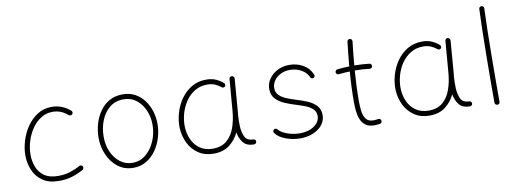

<svg xmlns="http://www.w3.org/2000/svg" viewBox="-57 -998 3606 1336"><g transform="rotate(-10 1746.0 -330.0)"><path d="M443.4 -431.2Q438.5 -425.8 430.9 -425.3Q423.3 -424.8 418 -429.2Q395.5 -449.2 368.9 -460.2Q342.3 -471.2 310.5 -471.2Q264.6 -471.2 227.3 -447Q189.9 -422.9 163.3 -383.3Q136.7 -343.8 122.6 -296.6Q108.4 -249.5 108.4 -203.6Q108.4 -157.7 124.3 -116.7Q140.1 -75.7 176.3 -50.3Q212.4 -24.9 272.9 -24.9Q319.8 -24.9 358.4 -37.1Q397 -49.3 430.7 -68.4Q437.5 -71.3 444.3 -68.4Q451.2 -65.4 454.1 -58.6Q456.5 -52.2 453.9 -45.4Q451.2 -38.6 444.3 -35.6Q407.2 -15.1 366 -2.4Q324.7 10.3 274.4 10.3Q202.1 10.3 157.7 -20.8Q113.3 -51.8 92.8 -100.8Q72.3 -149.9 72.3 -204.6Q72.3 -255.9 88.6 -308.8Q105 -361.8 136 -406.5Q167 -451.2 210.9 -478.8Q254.9 -506.3 310.1 -506.3Q349.1 -506.3 381.8 -492.9Q414.6 -479.5 441.4 -456.5Q446.8 -451.7 447.5 -444.1Q448.2 -436.5 443.4 -431.2Z M812 -506.3Q862.3 -506.3 900.4 -485.1Q938.5 -463.9 964.4 -428.5Q990.2 -393.1 1003.2 -349.9Q1016.1 -306.6 1016.1 -262.7Q1016.1 -213.9 1001.5 -165.3Q986.8 -116.7 958.7 -77.1Q930.7 -37.6 890.4 -13.7Q850.1 10.3 798.8 10.3Q735.8 10.3 690.2 -25.1Q644.5 -60.5 619.9 -117.2Q595.2 -173.8 595.2 -237.3Q595.2 -286.6 608.9 -334.5Q622.6 -382.3 649.7 -421.1Q676.8 -460 717.3 -483.2Q757.8 -506.3 812 -506.3ZM812 -471.2Q753.9 -471.2 713.6 -438.2Q673.3 -405.3 652.3 -352.1Q631.3 -298.8 631.3 -237.3Q631.3 -179.7 652.6 -131.3Q673.8 -83 711.7 -54Q749.5 -24.9 798.8 -24.9Q852.5 -24.9 893.6 -59.1Q934.6 -93.3 957.8 -147.7Q981 -202.1 981 -262.7Q981 -316.4 960.7 -364Q940.4 -411.6 902.6 -441.4Q864.7 -471.2 812 -471.2Z M1366.2 -24.9Q1428.2 -24.9 1465.8 -57.6Q1503.4 -90.3 1522 -143.3Q1540.5 -196.3 1545.4 -255.9L1564 -483.9Q1564.9 -490.7 1570.3 -495.4Q1575.7 -500 1583 -499Q1589.8 -498.5 1595 -492.4Q1600.1 -486.3 1599.6 -479L1581.5 -251Q1580.6 -238.8 1579.1 -227.1Q1575.7 -184.6 1577.6 -143.1Q1580.1 -101.1 1594.7 -70.6Q1609.4 -40 1655.8 -39.1Q1670.4 -37.1 1670.9 -22Q1671.4 -14.6 1666 -9.5Q1660.6 -4.4 1653.3 -4.4Q1600.6 -4.4 1576.9 -35.2Q1553.2 -65.9 1545.9 -107.9Q1521.5 -56.6 1477.8 -23.2Q1434.1 10.3 1366.7 10.3Q1303.7 10.3 1259.3 -19.5Q1214.8 -49.3 1190.4 -98.6Q1166 -147.9 1163.1 -205.6Q1161.1 -256.8 1176 -309.8Q1190.9 -362.8 1221.9 -407.5Q1252.9 -452.1 1298.6 -479.2Q1344.2 -506.3 1403.3 -506.3Q1442.4 -506.3 1472.2 -492.7Q1502 -479 1522.5 -460Q1527.3 -455.1 1527.3 -447.3Q1527.3 -439.5 1522 -435.1Q1517.1 -430.7 1509.3 -431.4Q1501.5 -432.1 1497.1 -437.5Q1481.9 -450.2 1458.5 -460.7Q1435.1 -471.2 1403.8 -471.2Q1353.5 -471.2 1314.5 -447.3Q1275.4 -423.3 1249 -383.8Q1222.7 -344.2 1210.2 -297.4Q1197.8 -250.5 1199.7 -205.1Q1202.1 -155.8 1221.7 -114.7Q1241.2 -73.7 1277.6 -49.3Q1314 -24.9 1366.2 -24.9Z M2144 -390.1Q2139.2 -386.2 2132.3 -386.7Q2125.5 -387.2 2120.6 -393.1Q2106.9 -427.7 2070.8 -449.7Q2034.7 -471.7 1986.8 -471.7Q1951.2 -471.7 1922.1 -457Q1893.1 -442.4 1876 -418.2Q1858.9 -394 1858.9 -365.7Q1858.9 -334 1880.1 -313.7Q1901.4 -293.5 1933.3 -281Q1965.3 -268.6 1997.1 -258.8Q2031.7 -248.5 2069.1 -233.4Q2106.4 -218.3 2132.3 -192.1Q2158.2 -166 2158.2 -123.5Q2158.2 -84.5 2134.3 -54.2Q2110.4 -23.9 2069.6 -6.8Q2028.8 10.3 1978.5 10.3Q1925.8 10.3 1875.7 -8.3Q1825.7 -26.9 1803.7 -59.1Q1794.4 -72.8 1808.1 -83Q1814 -86.9 1820.3 -85.7Q1826.7 -84.5 1830.6 -80.6Q1842.8 -64 1867.4 -51.3Q1892.1 -38.6 1922.1 -31.7Q1952.1 -24.9 1981 -24.9Q2043.5 -24.9 2083.3 -53.5Q2123 -82 2123 -123Q2123 -153.8 2102.3 -172.9Q2081.5 -191.9 2050.3 -203.9Q2019 -215.8 1988.3 -225.1Q1952.6 -235.8 1914.6 -251.5Q1876.5 -267.1 1850.1 -294.2Q1823.7 -321.3 1823.7 -365.7Q1823.7 -404.8 1846.2 -436.8Q1868.7 -468.8 1906 -487.8Q1943.4 -506.8 1987.8 -506.8Q2043.5 -506.8 2086.4 -481.9Q2129.4 -457 2147 -413.6Q2151.9 -407.7 2150.6 -400.9Q2149.4 -394 2144 -390.1Z M2556.2 -398.4Q2555.7 -391.1 2549.6 -386.7Q2543.5 -382.3 2536.6 -382.8Q2489.3 -389.2 2432.1 -389.2Q2428.2 -335.4 2425.8 -281.7Q2423.3 -228 2423.3 -173.3Q2423.3 -138.2 2427.5 -104Q2431.6 -69.8 2448 -47.4Q2464.4 -24.9 2501 -24.9Q2517.1 -24.9 2534.2 -28.3Q2541 -29.8 2547.1 -25.4Q2553.2 -21 2554.7 -14.2Q2556.2 -6.8 2551.8 -0.7Q2547.4 5.4 2540.5 6.8Q2520 10.3 2501 10.3Q2460.4 10.3 2437.5 -8.1Q2414.6 -26.4 2404.1 -54.7Q2393.6 -83 2390.9 -114.7Q2388.2 -146.5 2388.2 -173.3Q2388.2 -228 2390.4 -281.7Q2392.6 -335.4 2397 -388.7Q2356 -387.2 2318.4 -382.8Q2311.5 -382.3 2305.7 -386.7Q2299.8 -391.1 2298.8 -398.4Q2298.3 -405.3 2302.7 -411.4Q2307.1 -417.5 2314.5 -418Q2356 -422.9 2399.4 -423.8Q2403.3 -467.3 2407.7 -510Q2412.1 -552.7 2417 -595.7Q2418 -603 2423.8 -607.7Q2429.7 -612.3 2436.5 -611.3Q2443.8 -610.8 2448.5 -604.7Q2453.1 -598.6 2452.1 -591.8Q2447.3 -549.8 2442.9 -508.1Q2438.5 -466.3 2435.1 -424.3Q2491.7 -423.8 2541 -418Q2547.9 -417.5 2552.5 -411.4Q2557.1 -405.3 2556.2 -398.4Z M2891.6 -24.9Q2953.6 -24.9 2991.2 -57.6Q3028.8 -90.3 3047.4 -143.3Q3065.9 -196.3 3070.8 -255.9L3089.4 -483.9Q3090.3 -490.7 3095.7 -495.4Q3101.1 -500 3108.4 -499Q3115.2 -498.5 3120.4 -492.4Q3125.5 -486.3 3125 -479L3106.9 -251Q3106 -238.8 3104.5 -227.1Q3101.1 -184.6 3103 -143.1Q3105.5 -101.1 3120.1 -70.6Q3134.8 -40 3181.2 -39.1Q3195.8 -37.1 3196.3 -22Q3196.8 -14.6 3191.4 -9.5Q3186 -4.4 3178.7 -4.4Q3126 -4.4 3102.3 -35.2Q3078.6 -65.9 3071.3 -107.9Q3046.9 -56.6 3003.2 -23.2Q2959.5 10.3 2892.1 10.3Q2829.1 10.3 2784.7 -19.5Q2740.2 -49.3 2715.8 -98.6Q2691.4 -147.9 2688.5 -205.6Q2686.5 -256.8 2701.4 -309.8Q2716.3 -362.8 2747.3 -407.5Q2778.3 -452.1 2824 -479.2Q2869.6 -506.3 2928.7 -506.3Q2967.8 -506.3 2997.6 -492.7Q3027.3 -479 3047.9 -460Q3052.7 -455.1 3052.7 -447.3Q3052.7 -439.5 3047.4 -435.1Q3042.5 -430.7 3034.7 -431.4Q3026.9 -432.1 3022.5 -437.5Q3007.3 -450.2 2983.9 -460.7Q2960.4 -471.2 2929.2 -471.2Q2878.9 -471.2 2839.8 -447.3Q2800.8 -423.3 2774.4 -383.8Q2748 -344.2 2735.6 -297.4Q2723.1 -250.5 2725.1 -205.1Q2727.5 -155.8 2747.1 -114.7Q2766.6 -73.7 2803 -49.3Q2839.4 -24.9 2891.6 -24.9Z M3378.4 -676.8Q3385.7 -676.8 3390.6 -671.4Q3395.5 -666 3395 -658.2Q3392.1 -595.7 3390.4 -512.7Q3388.7 -429.7 3387.7 -338.6Q3386.7 -247.6 3386.5 -159.9Q3386.2 -72.3 3386.2 0Q3386.2 17.6 3368.2 17.6Q3360.8 17.6 3355.7 12.5Q3350.6 7.3 3350.6 0Q3350.6 -72.3 3350.8 -160.2Q3351.1 -248 3352.3 -339.1Q3353.5 -430.2 3355.2 -513.7Q3356.9 -597.2 3359.9 -660.2Q3359.9 -667.5 3365.2 -672.4Q3370.6 -677.2 3378.4 -676.8Z"/></g></svg>

Font: Mikhak-DS2-FD ExtraLight
Style: Regular
Weight: 200
Designer: Amin Abedi
Version: Version 3.2